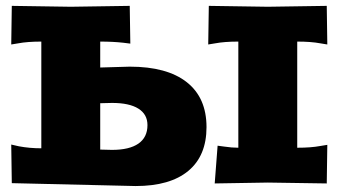

<svg xmlns="http://www.w3.org/2000/svg" viewBox="-20 -621 1150 651"><path d="M1087.9 -601.1 1089.8 -470.2 1065.9 -474.1Q1034.7 -480 987.8 -480V-120.1Q1034.7 -120.1 1065.9 -126L1089.8 -129.9L1087.9 1L888.2 -2L708 1L717.8 -127L740.2 -124Q766.1 -120.1 788.1 -120.1V-480Q741.2 -480 710 -474.1L686 -470.2L688 -601.1L888.2 -598.1ZM319.8 -271V-113.8L359.9 -112.8Q418.5 -112.8 449.2 -134Q480 -155.3 480 -196.8Q480 -233.4 449.2 -252.7Q418.5 -272 359.9 -272ZM419.9 -601.1 421.9 -473.1 397.9 -476.1Q363.3 -480 319.8 -480V-392.1L419.9 -395Q546.4 -395 613.3 -342.3Q680.2 -289.6 680.2 -189.9Q680.2 -92.8 618.4 -41.5Q556.6 9.8 439.9 9.8L20 0L18.1 -130.9L43.9 -125Q80.1 -118.2 120.1 -118.2V-480Q73.2 -480 42 -474.1L18.1 -470.2L20 -601.1L220.2 -598.1Z"/></svg>

Font: Zantroke
Style: Regular
Weight: 500
Foundry: gluk
Version: Version 0.36